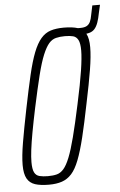

<svg xmlns="http://www.w3.org/2000/svg" viewBox="-55 -824 545 871"><g transform="rotate(-5 217.0 -388.5)"><path d="M294 -658 300 -688H336Q355 -688 365.5 -694Q376 -700 381.5 -712Q387 -724 390 -742L399 -785H434L426 -750Q421 -723 414.5 -705Q408 -687 398.5 -676.5Q389 -666 374 -662Q359 -658 335 -658ZM133 8Q94 8 69.5 0Q45 -8 33 -29.5Q21 -51 21 -91Q21 -131 31.5 -193Q42 -255 60 -344Q78 -433 92.5 -495Q107 -557 122.5 -596.5Q138 -636 157 -658Q176 -680 201 -688Q226 -696 261 -696Q300 -696 325 -688Q350 -680 361.5 -658.5Q373 -637 373 -597Q373 -557 363 -495.5Q353 -434 334 -344Q316 -254 301 -192.5Q286 -131 270.5 -91Q255 -51 236 -30Q217 -9 192 -0.5Q167 8 133 8ZM131 -31Q155 -31 172 -35.5Q189 -40 203 -56Q217 -72 230.5 -105.5Q244 -139 259 -197Q274 -255 293 -344Q313 -436 322 -494.5Q331 -553 331 -586Q331 -619 323 -634Q315 -649 300.5 -653Q286 -657 263 -657Q240 -657 222 -652.5Q204 -648 190 -632Q176 -616 162 -582.5Q148 -549 133.5 -491Q119 -433 100 -344Q87 -282 78.5 -235.5Q70 -189 66 -156Q62 -123 62 -101Q62 -69 69.5 -54Q77 -39 93 -35Q109 -31 131 -31Z"/></g></svg>

Font: Saira UltraCondensed ExtraLight
Style: Italic
Weight: 250
Width: 1
Italic angle: -12°
Designer: Hector Gatti with collaboration of the Omnibus-Type team
Foundry: Omnibus-Type
Version: Version 1.101